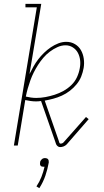

<svg xmlns="http://www.w3.org/2000/svg" viewBox="-20 -755 540 996"><path d="M292 8Q286 8 281.5 5Q277 2 274 -2Q271 -6 269.5 -11.5Q268 -17 266 -22L193 -231Q186 -230 179.5 -229.5Q173 -229 167 -229Q153 -229 139 -231Q125 -233 111 -236L72 0H52L171 -717H112V-735H194L133 -371Q143 -391 154 -410.5Q165 -430 178.5 -447.5Q192 -465 208.5 -481Q225 -497 243.5 -509.5Q262 -522 282.5 -530Q303 -538 324 -538Q349 -538 369 -526Q389 -514 400 -494.5Q411 -475 414.5 -451Q418 -427 414 -403Q410 -380 401.5 -358.5Q393 -337 377.5 -318Q362 -299 342.5 -284Q323 -269 301 -259Q279 -249 256.5 -243Q234 -237 212 -233L284 -27Q286 -22 287.5 -16Q289 -10 295 -10Q299 -10 303.5 -12Q308 -14 311 -18L426 -148L440 -137L326 -6Q319 1 310 4.5Q301 8 292 8ZM168 -247Q192 -247 216 -251.5Q240 -256 263.5 -263.5Q287 -271 309.5 -283.5Q332 -296 350.5 -314Q369 -332 379.5 -355Q390 -378 394 -402Q398 -423 395.5 -443.5Q393 -464 384 -481Q375 -498 358 -509Q341 -520 320 -520Q299 -520 278 -510.5Q257 -501 238.5 -487Q220 -473 205 -455.5Q190 -438 177.5 -418.5Q165 -399 155 -379Q145 -359 137.5 -338Q130 -317 124 -296Q118 -275 114 -254Q127 -251 140.5 -249Q154 -247 168 -247ZM184 221 169 212Q185 188 195 162.5Q205 137 211 110Q210 110 208.5 110Q207 110 206 110Q202 110 197.5 109Q193 108 190.5 104.5Q188 101 187.5 96.5Q187 92 188 88Q188 83 190.5 79Q193 75 196.5 71.5Q200 68 204.5 66.5Q209 65 214 65Q218 65 222.5 66.5Q227 68 229.5 71.5Q232 75 232.5 79Q233 83 233 88Q227 122 215.5 156Q204 190 184 221Z"/></svg>

Font: Iosevka Slab Thin
Style: Italic
Weight: 100
Italic angle: -9°
Monospace: yes
Designer: Belleve Invis
Foundry: Belleve Invis
Version: Version 11.1.1; ttfautohint (v1.8.3)